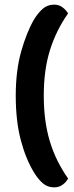

<svg xmlns="http://www.w3.org/2000/svg" viewBox="-20 -683 320 829"><path d="M214 126Q185 126 164.5 108Q144 90 127 62Q91 3 69.5 -79Q48 -161 48 -270Q48 -378 71.5 -461Q95 -544 127 -599Q144 -627 164.5 -645Q185 -663 214 -663Q235 -663 250.5 -651Q266 -639 274 -625Q223 -553 196 -467.5Q169 -382 169 -270Q169 -214 175.5 -165.5Q182 -117 195 -73.5Q208 -30 227.5 9.5Q247 49 274 88Q266 103 250.5 114.5Q235 126 214 126Z"/></svg>

Font: Baloo 2 SemiBold
Style: Regular
Weight: 600
Designer: Sarang Kulkarni and Ek Type
Foundry: Ek Type
Version: Version 1.640;hotconv 1.0.111;makeotfexe 2.5.65597; ttfautoh